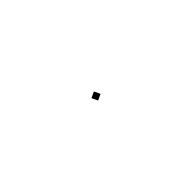

<svg xmlns="http://www.w3.org/2000/svg" viewBox="-27 -27 54 54"><g transform="rotate(20 0.0 0.0)"><path d="M-1 1H1V-1H-1Z"/></g></svg>

Font: Reem Kufi
Style: Regular
Weight: 400
Designer: Khaled Hosny
Version: Version 0.007